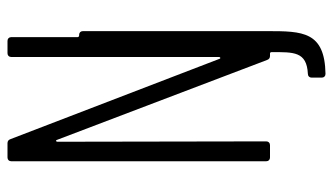

<svg xmlns="http://www.w3.org/2000/svg" viewBox="-208 -532 888 512"><g transform="rotate(-90 236.0 -276.0)"><path d="M393 -513V-690C393 -696 389 -700 383 -700H350C344 -700 340 -696 340 -690V-136C340 -132 336 -131 335 -135L121 -692C119 -698 115 -700 110 -700H72C66 -700 62 -696 62 -690V-10C62 -4 66 0 72 0H105C111 0 115 -4 115 -10L114 -567C114 -571 118 -572 119 -568L332 -8C334 -2 338 0 343 0H349C351 0 353 1 353 4C353 63 355 98 295 101C289 101 285 105 285 111V138C285 144 289 148 295 148C408 146 409 87 409 -7V-499C409 -505 405 -509 399 -509H397C395 -509 393 -511 393 -513Z"/></g></svg>

Font: Barlow Condensed Light
Style: Regular
Weight: 300
Width: 3
Designer: Jeremy Tribby
Foundry: Tribby Type
Version: Version 1.422;hotconv 1.0.109;makeotfexe 2.5.65596